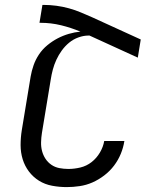

<svg xmlns="http://www.w3.org/2000/svg" viewBox="-20 -755 640 783"><path d="M252 8Q222 8 192.5 2.5Q163 -3 139 -18Q115 -33 98 -55.5Q81 -78 72.5 -105.5Q64 -133 64 -163.5Q64 -194 69 -225L105 -443Q109 -466 117 -489Q125 -512 139 -533Q153 -554 173 -570.5Q193 -587 215 -598.5Q237 -610 261 -617Q285 -624 308 -626Q270 -642 229 -652Q188 -662 145 -662H141L153 -735H157Q184 -735 210 -731.5Q236 -728 261.5 -721Q287 -714 310.5 -704Q334 -694 357 -684L554 -594L542 -520L345 -610H341Q321 -610 300 -602.5Q279 -595 262 -581Q245 -567 232 -549Q219 -531 210 -511.5Q201 -492 195.5 -471.5Q190 -451 187 -431L151 -213Q148 -194 147.5 -175Q147 -156 151.5 -139Q156 -122 165.5 -107.5Q175 -93 189.5 -83Q204 -73 222 -69.5Q240 -66 259 -66Q283 -66 308 -72Q333 -78 353.5 -94Q374 -110 387.5 -133Q401 -156 405 -180H488L487 -179Q483 -153 472.5 -127.5Q462 -102 445 -79.5Q428 -57 405 -39.5Q382 -22 357 -11Q332 0 305 4Q278 8 252 8Z"/></svg>

Font: Iosevka Extended Oblique
Style: Regular
Weight: 400
Width: 7
Italic angle: -9°
Monospace: yes
Designer: Belleve Invis
Foundry: Belleve Invis
Version: Version 32.0.1; ttfautohint (v1.8.4)